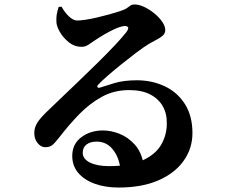

<svg xmlns="http://www.w3.org/2000/svg" viewBox="-20 -791 1040 861"><path d="M511 50Q452 50 405 33Q358 16 331 -15.5Q304 -47 304 -92Q304 -145 344.5 -175.5Q385 -206 442 -206Q478 -206 516 -191Q554 -176 584 -143Q614 -110 624 -55L520 -35Q513 -88 485 -122Q457 -156 413 -156Q385 -156 368 -143Q351 -130 351 -106Q351 -78 383.5 -62Q416 -46 469 -46Q564 -46 621 -72.5Q678 -99 703 -142.5Q728 -186 728 -236Q729 -281 710 -314.5Q691 -348 653.5 -367.5Q616 -387 559 -387Q491 -387 436 -356.5Q381 -326 334.5 -278Q288 -230 245 -174Q225 -148 212.5 -139Q200 -130 180 -131Q162 -132 147 -151.5Q132 -171 134 -202Q136 -224 149.5 -244Q163 -264 190 -290Q214 -313 252 -349.5Q290 -386 334 -428Q378 -470 420 -511.5Q462 -553 495 -588Q528 -623 545 -645Q559 -663 553.5 -669.5Q548 -676 535 -674Q516 -671 492.5 -660Q469 -649 446 -635.5Q423 -622 404 -609Q390 -600 376.5 -590.5Q363 -581 345 -581Q314 -581 288.5 -601.5Q263 -622 248 -648.5Q233 -675 233 -693Q232 -712 234.5 -726.5Q237 -741 243 -760L256 -761Q269 -737 288.5 -718Q308 -699 327 -699Q340 -699 363.5 -702.5Q387 -706 415 -712.5Q443 -719 470 -726.5Q497 -734 518 -741Q540 -748 549.5 -755Q559 -762 565.5 -766.5Q572 -771 583 -771Q603 -771 626.5 -760Q650 -749 671.5 -731.5Q693 -714 707 -694Q721 -674 721 -656Q721 -641 709.5 -631Q698 -621 682 -613Q666 -605 649 -595Q623 -579 590 -554Q557 -529 523.5 -502Q490 -475 463 -451.5Q436 -428 423 -414Q414 -405 417 -400.5Q420 -396 428 -398Q450 -405 492 -418Q534 -431 594 -431Q662 -431 719 -404Q776 -377 809.5 -324Q843 -271 843 -194Q843 -126 804 -70.5Q765 -15 691 17.5Q617 50 511 50Z"/></svg>

Font: Noto Serif JP ExtraBold
Style: Regular
Weight: 800
Designer: Ryoko NISHIZUKA 西塚涼子 (kana & ideographs); Frank Grießhammer (Latin, Greek & Cyrillic); Wenlong ZHANG 张文龙 (bopomofo); San
Foundry: Adobe
Version: Version 2.003-H1;hotconv 1.1.1;makeotfexe 2.6.0